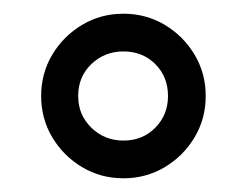

<svg xmlns="http://www.w3.org/2000/svg" viewBox="-20 -820 359 280"><path d="M40 -680Q40 -713 56.2 -740.2Q72.5 -767.5 99.8 -783.8Q127 -800 160 -800Q193 -800 220.2 -783.8Q247.5 -767.5 263.8 -740.2Q280 -713 280 -680Q280 -647 263.8 -619.8Q247.5 -592.5 220.2 -576.2Q193 -560 160 -560Q127 -560 99.8 -576.2Q72.5 -592.5 56.2 -619.8Q40 -647 40 -680ZM94 -680Q94 -652.5 113.2 -633.8Q132.5 -615 160 -615Q188 -615 206.5 -633.8Q225 -652.5 225 -680Q225 -708 206.5 -726.5Q188 -745 160 -745Q132.5 -745 113.2 -726.5Q94 -708 94 -680Z"/></svg>

Font: Engraving Unshaded CC
Style: Bold
Weight: 700
Designer: indestructible type*
Foundry: Cowboy Collective
Version: Version 1.000